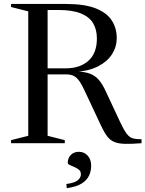

<svg xmlns="http://www.w3.org/2000/svg" viewBox="-20 -725 736 972"><path d="M312 -379Q385 -379 427.8 -417.5Q470.5 -456 470.5 -530Q470.5 -575 451.5 -607.2Q432.5 -639.5 389.5 -657Q346.5 -674.5 274.5 -674.5H144L144.5 -705H312Q408.5 -705 465 -682.5Q521.5 -660 546.2 -621Q571 -582 571 -532.5Q571 -488.5 547.8 -451.5Q524.5 -414.5 478.5 -390.2Q432.5 -366 364.5 -361V-363Q407.5 -362.5 434.8 -352.2Q462 -342 480.8 -320Q499.5 -298 516.5 -260.5L588.5 -106.5Q607.5 -66 621.8 -47.5Q636 -29 653 -24.5Q670 -20 696.5 -20V0Q646 4 613.2 3.2Q580.5 2.5 559.5 -6Q538.5 -14.5 523.8 -33.2Q509 -52 494 -83.5L414 -254Q397 -292 383 -312.5Q369 -333 353.2 -340.8Q337.5 -348.5 313.5 -348.5H144.5L144 -379ZM221 -705V-37.5L308 -15.5V0H36V-15.5L123 -37.5V-667.5L36 -689.5V-705ZM316 206.5Q357.5 201 373.5 187.8Q389.5 174.5 389.5 157Q389.5 142.5 379.5 134.2Q369.5 126 356.2 120.5Q343 115 333 110.2Q323 105.5 323 100Q323 74.5 338.8 59Q354.5 43.5 379.5 43.5Q405.5 43.5 423.5 62.5Q441.5 81.5 441.5 115Q441.5 140.5 430.8 164Q420 187.5 393.2 204.2Q366.5 221 318 227.5Z"/></svg>

Font: Newsreader 60pt
Style: Regular
Weight: 400
Designer: Hugues Gentile
Foundry: Production Type
Version: Version 1.003